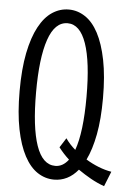

<svg xmlns="http://www.w3.org/2000/svg" viewBox="-52 -722 531 783"><g transform="rotate(5 214.0 -330.5)"><path d="M368.2 -335Q368.2 -249 356.2 -186Q344.2 -123 323.2 -80.1Q348.1 -64.9 375 -54.2Q401.9 -43.5 428.2 -39.1L403.8 22Q376 12.2 348.9 -2.9Q321.8 -18.1 295.9 -36.1Q275.4 -11.2 250.7 1Q226.1 13.2 198.2 13.2Q161.6 13.2 130.4 -7.3Q99.1 -27.8 76.2 -70.6Q53.2 -113.3 40 -179Q26.9 -244.6 26.9 -335Q26.9 -424.8 40 -490.5Q53.2 -556.2 76.4 -599.1Q99.6 -642.1 130.9 -662.6Q162.1 -683.1 198.2 -683.1Q233.9 -683.1 265.1 -662.6Q296.4 -642.1 319.1 -599.4Q341.8 -556.6 355 -491Q368.2 -425.3 368.2 -335ZM300.8 -335Q300.8 -477.5 274.9 -552.2Q249 -627 198.2 -627Q146 -627 120.1 -551.5Q94.2 -476.1 94.2 -335Q94.2 -192.4 120.1 -117.7Q146 -43 198.2 -43Q229 -43 252 -73.2Q228 -95.2 209 -120.1L233.9 -159.2Q250 -135.7 273.9 -115.2Q300.8 -189.5 300.8 -335Z"/></g></svg>

Font: Stint Ultra Condensed
Style: Regular
Weight: 400
Width: 1
Designer: Astigmatic (AOETI)
Foundry: Astigmatic (AOETI)
Version: Version 1.000